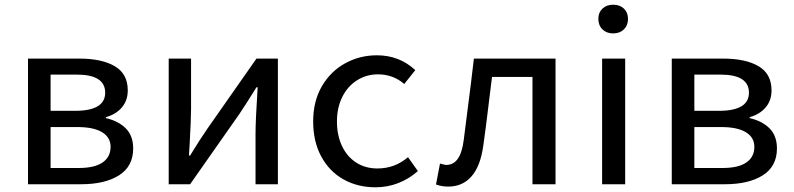

<svg xmlns="http://www.w3.org/2000/svg" viewBox="-20 -783 3374 816"><path d="M99 -534H317Q413 -534 468 -501.5Q523 -469 523 -399Q523 -356 498 -326.5Q473 -297 430 -285V-281Q483 -269 514.5 -237.5Q546 -206 546 -152Q546 -76 486 -38Q426 0 325 0H99ZM427 -389Q427 -466 306 -466H195V-312H299Q427 -312 427 -389ZM450 -159Q450 -199 414 -221Q378 -243 309 -243H195V-69H314Q382 -69 416 -92.5Q450 -116 450 -159Z M697 -534H792V-319Q792 -280 786 -170L783 -122H788Q830 -191 862 -237L1070 -534H1161V0H1066V-215Q1066 -270 1075 -412H1070Q1022 -335 997 -298L788 0H697Z M1311 -267Q1311 -353 1348 -416.5Q1385 -480 1447 -514Q1509 -548 1582 -548Q1677 -548 1745 -485L1698 -426Q1651 -467 1586 -467Q1537 -467 1497 -441.5Q1457 -416 1434.5 -370.5Q1412 -325 1412 -267Q1412 -208 1433.5 -162.5Q1455 -117 1494 -92Q1533 -67 1584 -67Q1658 -67 1714 -115L1756 -56Q1719 -23 1673 -5Q1627 13 1576 13Q1500 13 1440 -20.5Q1380 -54 1345.5 -117.5Q1311 -181 1311 -267Z M1833 1 1850 -88Q1871 -82 1876 -82Q1907 -82 1925.5 -108Q1944 -134 1951 -189L1982 -433L1994 -534H2341V0H2243V-456H2071L2045 -245L2034 -164Q2022 -77 1984 -33.5Q1946 10 1885 10Q1857 10 1833 1Z M2539 -534H2637V0H2539ZM2523 -703Q2523 -730 2540.5 -746.5Q2558 -763 2586 -763Q2614 -763 2631.5 -746.5Q2649 -730 2649 -703Q2649 -675 2631.5 -658Q2614 -641 2586 -641Q2558 -641 2540.5 -658Q2523 -675 2523 -703Z M2835 -534H3053Q3149 -534 3204 -501.5Q3259 -469 3259 -399Q3259 -356 3234 -326.5Q3209 -297 3166 -285V-281Q3219 -269 3250.5 -237.5Q3282 -206 3282 -152Q3282 -76 3222 -38Q3162 0 3061 0H2835ZM3163 -389Q3163 -466 3042 -466H2931V-312H3035Q3163 -312 3163 -389ZM3186 -159Q3186 -199 3150 -221Q3114 -243 3045 -243H2931V-69H3050Q3118 -69 3152 -92.5Q3186 -116 3186 -159Z"/></svg>

Font: Nebula Sans Medium
Style: Regular
Weight: 500
Designer: Paul D. Hunt for Adobe (as Source Sans)
Foundry: Nebula Entertainment & Broadcasting LLC
Version: Version 1.010